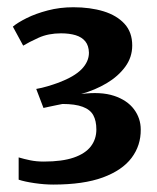

<svg xmlns="http://www.w3.org/2000/svg" viewBox="-20 -923 434 530"><path d="M127 -413.5Q102.5 -413.5 75.2 -417.5Q48 -421.5 31.5 -427V-488.5Q46.5 -484 63.5 -480.5Q80.5 -477 101 -477Q151.5 -477 183.5 -488Q215.5 -499 230.8 -519Q246 -539 246 -565.5Q246 -589.5 237.5 -605Q229 -620.5 208.2 -628.2Q187.5 -636 152.5 -636Q147 -635 136.5 -632.8Q126 -630.5 116 -628.5Q106 -626.5 100 -625L80 -677.5Q95 -680 111 -684.8Q127 -689.5 142 -695Q185.5 -711.5 205.5 -732.2Q225.5 -753 225.5 -777.5Q225 -797 215.5 -808.8Q206 -820.5 188.8 -825.8Q171.5 -831 148.5 -831Q113.5 -831 86.5 -818.8Q59.5 -806.5 44 -797L15.5 -849.5Q28.5 -860.5 53.5 -873Q78.5 -885.5 111.8 -894.2Q145 -903 182.5 -903Q229 -903 265.8 -891.8Q302.5 -880.5 323.8 -857.2Q345 -834 345 -797.5Q345 -765 325.8 -738.8Q306.5 -712.5 274.8 -693.5Q243 -674.5 204 -663.5Q258.5 -670.5 294.8 -658.5Q331 -646.5 349.8 -621.5Q368.5 -596.5 368.5 -565.5Q369 -521.5 343.2 -487.2Q317.5 -453 264 -433.2Q210.5 -413.5 127 -413.5Z"/></svg>

Font: Merriweather Light 18pt
Style: Bold
Weight: 700
Version: Version 2.100